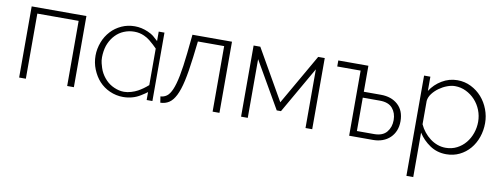

<svg xmlns="http://www.w3.org/2000/svg" viewBox="-61 -849 3603 1382"><g transform="rotate(10 1740.5 -158.0)"><path d="M479 0H430V-476H128V0H79V-520H479Z M1011 -500H1053V0H1011V-58Q996 -46 965 -27Q936 -9 906 -1Q874 8 839 8Q788 8 741 -13Q696 -33 663 -69Q632 -103 612 -152Q593 -199 593 -252Q593 -301 612 -351Q629 -396 663 -433Q694 -467 740 -488Q784 -508 836 -508Q885 -508 933 -487Q962 -474 975 -463Q1007 -435 1011 -431ZM938 -57Q975 -77 1011 -109V-376Q988 -400 954 -428Q934 -444 911 -454Q877 -469 841 -469Q839 -469 837 -469Q799 -469 763 -454Q729 -440 703 -413Q677 -386 661 -350Q646 -317 642 -270Q641 -259 641 -248Q641 -223 646 -204Q656 -166 663 -151Q679 -116 706 -88Q732 -61 767 -46Q804 -30 837 -30Q839 -30 841 -30Q865 -30 891 -38Q918 -46 938 -57Z M1104 -43Q1129 -44 1149.5 -58.5Q1170 -73 1186.5 -111Q1203 -149 1216 -214.5Q1229 -280 1240 -383L1254 -520H1543V0H1493V-479H1301L1287 -361Q1274 -255 1258.5 -185.5Q1243 -116 1222 -75Q1201 -34 1174 -16.5Q1147 1 1111 2Z M1961 -151 2173 -520H2221V0H2172V-429L1977 -89H1946L1750 -429V0H1701V-520H1750Z M2540 -330H2665Q2742 -330 2789.5 -287Q2837 -244 2837 -166Q2837 -128 2824.5 -97.5Q2812 -67 2789 -45Q2766 -23 2734.5 -11.5Q2703 0 2666 0H2491V-476H2320V-520H2540ZM2666 -43Q2728 -43 2757.5 -78.5Q2787 -114 2787 -166Q2787 -218 2757.5 -252.5Q2728 -287 2665 -287H2540V-43Z M3201 10Q3134 10 3081.5 -25.5Q3029 -61 2997 -112V213H2947V-520H2993V-416Q3025 -466 3077.5 -497.5Q3130 -529 3190 -529Q3244 -529 3290 -506Q3336 -483 3369 -445.5Q3402 -408 3420.5 -359Q3439 -310 3439 -259Q3439 -205 3422 -156Q3405 -107 3373.5 -70Q3342 -33 3298 -11.5Q3254 10 3201 10ZM3189 -35Q3234 -35 3271 -54Q3308 -73 3334 -104.5Q3360 -136 3374 -176.5Q3388 -217 3388 -259Q3388 -304 3372 -344.5Q3356 -385 3327.5 -416Q3299 -447 3261 -465.5Q3223 -484 3180 -484Q3153 -484 3122.5 -472.5Q3092 -461 3065 -441.5Q3038 -422 3019 -397Q3000 -372 2997 -344V-173Q3010 -144 3030 -119Q3050 -94 3075 -75Q3100 -56 3129 -45.5Q3158 -35 3189 -35Z"/></g></svg>

Font: Oxford Sans
Style: Regular
Weight: 300
Designer: Matt McInerney, Pablo Impallari, Rodrigo Fuenzalida
Foundry: Matt McInerney, Pablo Impallari, Rodrigo Fuenzalida
Version: Version 3.000g; ttfautohint (v1.5) -l 8 -r 28 -G 28 -x 14 -D